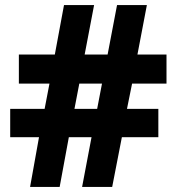

<svg xmlns="http://www.w3.org/2000/svg" viewBox="-20 -733 693 753"><path d="M498 -405 478 -306H601V-195H458L420 0H302L339 -195H250L214 0H98L133 -195H20V-306H155L174 -405H54V-519H195L231 -713H349L312 -519H402L439 -713H556L519 -519H633V-405ZM272 -306H361L380 -405H291Z"/></svg>

Font: Noto Sans Gujarati UI ExtraBold
Style: Regular
Weight: 800
Designer: Jelle Bosma - Monotype Design Team, Universal Thirst
Foundry: Monotype Imaging Inc.
Version: Version 2.106; ttfautohint (v1.8.4.7-5d5b)